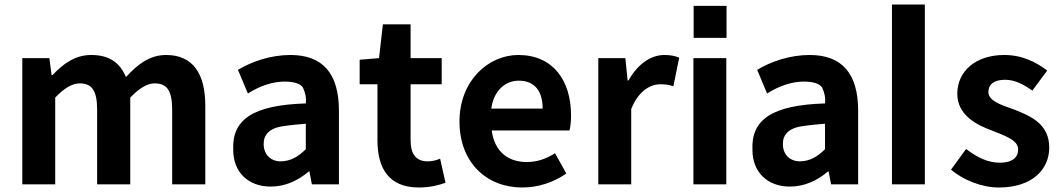

<svg xmlns="http://www.w3.org/2000/svg" viewBox="-20 -818 4709 852"><path d="M199 -560H79V0H225V-385C265 -427 301 -448 333 -448C386 -448 411 -419 411 -331V0H558V-385C598 -427 634 -448 666 -448C719 -448 744 -419 744 -331V0H891V-349C891 -490 837 -574 717 -574C644 -574 590 -532 539 -476C512 -540 465 -574 385 -574C312 -574 260 -534 213 -485H209Z M1181 10C1245 10 1302 -16 1350 -57H1353L1364 0H1484V-327C1484 -492 1412 -574 1269 -574C1181 -574 1097 -545 1036 -508L1080 -403C1131 -436 1190 -456 1242 -456C1285 -456 1312 -447 1324 -430C1335 -407 1340 -383 1337 -359C1105 -352 1008 -289 1015 -152C1015 -55 1081 10 1181 10ZM1226 -102C1183 -102 1151 -130 1150 -177C1149 -217 1172 -249 1236 -258C1268 -263 1302 -266 1337 -269V-156C1302 -121 1269 -103 1226 -102Z M1839 14C1888 14 1926 4 1957 -7L1933 -114C1918 -107 1897 -102 1878 -102C1827 -102 1802 -133 1802 -196V-444H1940V-560H1802V-710H1679L1662 -560L1576 -553V-444H1655V-196C1655 -70 1706 14 1839 14Z M2297 14C2369 14 2437 -9 2493 -48L2443 -138C2403 -113 2364 -99 2317 -99C2233 -99 2174 -147 2162 -239H2507C2511 -252 2514 -279 2514 -306C2514 -461 2434 -574 2280 -574C2147 -574 2019 -460 2019 -279C2019 -95 2141 14 2297 14ZM2388 -336H2160C2171 -417 2223 -460 2282 -460C2354 -460 2388 -412 2388 -336Z M2755 -560H2635V0H2781V-334C2813 -415 2866 -444 2910 -444C2933 -444 2949 -442 2968 -435L2994 -562C2977 -569 2959 -574 2928 -574C2868 -574 2810 -534 2769 -461H2765Z M3058 -650H3204V-792H3058ZM3057 -560V0H3203V-560Z M3485 10C3549 10 3606 -16 3654 -57H3657L3668 0H3788V-327C3788 -492 3716 -574 3573 -574C3485 -574 3401 -545 3340 -508L3384 -403C3435 -436 3494 -456 3546 -456C3589 -456 3616 -447 3628 -430C3639 -407 3644 -383 3641 -359C3409 -352 3312 -289 3319 -152C3319 -55 3385 10 3485 10ZM3530 -102C3487 -102 3455 -130 3454 -177C3453 -217 3476 -249 3540 -258C3572 -263 3606 -266 3641 -269V-156C3606 -121 3573 -103 3530 -102Z M3938 -798V0H4084V-798Z M4413 14C4559 14 4636 -65 4636 -163C4636 -268 4554 -303 4480 -332C4421 -353 4366 -370 4366 -410C4366 -442 4389 -464 4440 -464C4483 -464 4521 -444 4561 -416L4627 -505C4580 -540 4520 -574 4436 -574C4311 -574 4228 -503 4228 -402C4228 -309 4310 -265 4381 -239C4440 -215 4498 -197 4498 -155C4498 -120 4473 -96 4417 -96C4365 -96 4318 -118 4267 -157L4200 -65C4256 -18 4337 14 4413 14Z"/></svg>

Font: Bithumb Trading Sans Bold
Style: Bold
Weight: 700
Designer: Ham Hyungwon
Foundry: Bithumb
Version: Version 0.500;FEAKit 1.0